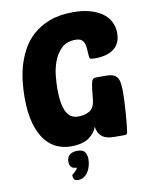

<svg xmlns="http://www.w3.org/2000/svg" viewBox="-98 -792 836 1063"><g transform="rotate(-10 320.0 -260.0)"><path d="M495 0Q443 0 420.5 -21.5Q398 -43 396 -75Q385 -41 349.5 -15.5Q314 10 247 10Q208 10 171 -5.5Q134 -21 105 -57Q76 -93 58.5 -153Q41 -213 41 -302Q41 -336 45 -380.5Q49 -425 61.5 -471.5Q74 -518 97.5 -562.5Q121 -607 159.5 -642Q198 -677 254 -698.5Q310 -720 388 -720Q439 -720 479.5 -709Q520 -698 548.5 -678Q577 -658 592.5 -629Q608 -600 608 -564Q608 -506 570 -476.5Q532 -447 463 -447Q441 -447 436.5 -450.5Q432 -454 431 -465Q429 -483 428.5 -501Q428 -519 423.5 -534Q419 -549 408 -558Q397 -567 373 -567Q324 -567 295 -539Q266 -511 251 -471Q236 -431 232 -388.5Q228 -346 228 -317Q228 -269 234 -236.5Q240 -204 251.5 -183.5Q263 -163 279 -154.5Q295 -146 316 -146Q354 -146 380 -162Q406 -178 411 -220L417 -276Q420 -305 425 -323.5Q430 -342 449 -342H504Q529 -342 544.5 -336.5Q560 -331 568.5 -318.5Q577 -306 580 -286Q583 -266 583 -237Q583 -217 581.5 -184Q580 -151 577.5 -117Q575 -83 572 -54.5Q569 -26 567 -15Q565 -6 562 -3Q559 0 550 0ZM258 131Q235 131 226.5 120Q218 109 218 92Q218 66 233.5 53Q249 40 277 40Q309 40 319.5 56.5Q330 73 330 96Q330 116 324.5 135Q319 154 309.5 168.5Q300 183 286 191.5Q272 200 256 200Q236 200 231 190Q226 180 226 168Q226 167 231 163Q236 159 242 154Q248 149 253 143Q258 137 258 131Z"/></g></svg>

Font: PoetsenOne
Style: Regular
Weight: 400
Designer: Rodrigo Fuenzalida, Pablo Impallari
Foundry: Pablo Impallari, Rodrigo Fuenzalida
Version: Version 1.000; ttfautohint (v0.8) -G 200 -r 50